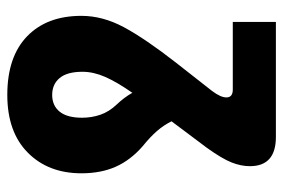

<svg xmlns="http://www.w3.org/2000/svg" viewBox="-148 -406 794 539"><g transform="rotate(-90 249.5 -137.0)"><path d="M267 119H457V240H134Q52 240 52 167Q52 142 62.5 115.5Q73 89 103 47L178 -53Q167 -75 150.5 -94Q134 -113 108 -134Q69 -168 50.5 -209.5Q32 -251 32 -306Q32 -399 90 -456.5Q148 -514 252 -514Q359 -514 416.5 -458.5Q474 -403 474 -306Q474 -246 442 -186.5Q410 -127 343 -41L263 61Q245 85 245 101Q245 119 267 119ZM225 -207Q245 -186 258 -163Q288 -206 302.5 -239Q317 -272 317 -303Q317 -346 299.5 -367Q282 -388 252 -388Q222 -388 205 -367Q188 -346 188 -304Q188 -277 196.5 -252.5Q205 -228 225 -207Z"/></g></svg>

Font: Noto Sans Armenian SemiCondensed ExtraBold
Style: Regular
Weight: 800
Width: 4
Designer: Monotype Design Team
Foundry: Monotype Imaging Inc.
Version: Version 2.008; ttfautohint (v1.8.4.7-5d5b)